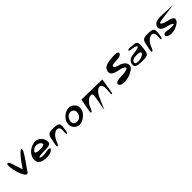

<svg xmlns="http://www.w3.org/2000/svg" viewBox="796 -3661 6754 6754"><g transform="rotate(-45 4173.0 -284.0)"><path d="M268 -794C219 -626 382 -64 510 -57C533 -56 551 -63 560 -71C602 -131 740 -328 862 -505C953 -643 1049 -792 994 -816C979 -820 966 -815 958 -812C895 -776 772 -637 669 -490L523 -283L435 -556C392 -691 354 -833 291 -807C272 -804 270 -797 268 -794Z M1621 -8C1657 -22 1687 -41 1710 -66C1724 -81 1737 -101 1731 -120C1728 -127 1722 -132 1716 -136C1684 -156 1614 -147 1514 -127C1373 -99 1260 -120 1244 -151C1236 -165 1238 -169 1258 -178C1293 -193 1378 -204 1507 -204C1714 -204 1822 -216 1842 -309C1847 -333 1844 -358 1839 -387C1812 -553 1686 -671 1520 -671C1458 -671 1357 -639 1286 -600C1101 -500 1007 -292 1064 -127C1116 19 1435 66 1621 -8ZM1637 -473C1651 -456 1659 -437 1663 -416C1666 -393 1655 -375 1599 -359C1565 -349 1517 -343 1460 -343C1289 -343 1240 -382 1247 -414C1251 -434 1275 -466 1330 -507C1413 -569 1571 -550 1637 -473Z M1981 -237C1958 -108 1917 9 1971 8C2018 7 2041 -85 2086 -185C2177 -370 2317 -441 2396 -427C2450 -418 2498 -366 2493 -252C2489 -169 2464 -64 2515 -73C2561 -81 2557 -174 2574 -275C2612 -491 2574 -539 2330 -547C2121 -553 2048 -529 2008 -369C1999 -332 1991 -288 1981 -237Z M2914 -547C2731 -380 2750 -158 2869 -51C2960 37 3113 60 3274 -50C3474 -181 3544 -392 3442 -540C3436 -548 3429 -557 3423 -565C3300 -701 3121 -707 2951 -578C2939 -568 2926 -558 2914 -547ZM2965 -432C3028 -520 3118 -539 3190 -517C3262 -494 3317 -423 3295 -318C3269 -197 3198 -131 3106 -117C2987 -100 2909 -159 2905 -254C2904 -307 2923 -369 2965 -432Z M3719 -557 3661 -237C3638 -109 3597 10 3651 8C3697 6 3721 -85 3766 -185C3827 -315 3945 -416 4022 -427C4108 -437 4134 -427 4136 -352C4135 -316 4128 -269 4118 -211L4031 279L4235 -185C4324 -374 4444 -442 4512 -429C4567 -418 4618 -353 4609 -209L4593 58L4644 53L4743 -538H4742Z M5123 -715C5032 -566 5057 -464 5217 -402C5270 -382 5334 -365 5413 -350C5597 -315 5637 -250 5622 -216C5607 -188 5508 -147 5307 -147C5170 -147 5024 -127 5006 -36C5005 -32 5007 -29 5010 -26C5045 144 5452 98 5658 -52C5775 -113 5797 -222 5754 -312C5714 -391 5610 -462 5465 -491C5337 -526 5321 -584 5333 -611C5344 -631 5415 -662 5562 -660C5671 -658 5804 -684 5824 -776C5837 -836 5717 -847 5611 -847C5435 -847 5183 -807 5123 -715Z M6162 0C6393 6 6481 0 6516 -143C6526 -186 6534 -241 6543 -312C6556 -414 6559 -483 6546 -533C6524 -612 6449 -631 6320 -635C6236 -638 6125 -661 6114 -611C6105 -567 6198 -570 6267 -558C6386 -539 6436 -509 6442 -490C6443 -486 6444 -482 6442 -479C6433 -459 6356 -418 6186 -403C5990 -385 5889 -321 5862 -193C5831 -49 5907 -6 6162 0ZM6206 -293C6349 -293 6391 -257 6385 -227C6384 -222 6381 -217 6378 -211C6322 -115 6117 -66 6007 -101C5962 -115 5944 -140 5952 -176C5967 -247 6039 -293 6206 -293Z M6687 -237C6664 -108 6623 9 6677 8C6724 7 6747 -85 6792 -185C6883 -370 7023 -441 7102 -427C7156 -418 7204 -366 7199 -252C7195 -169 7170 -64 7221 -73C7267 -81 7263 -174 7280 -275C7318 -491 7280 -539 7036 -547C6827 -553 6754 -529 6714 -369C6705 -332 6697 -288 6687 -237Z M7505 -609C7401 -528 7382 -431 7444 -359C7483 -309 7561 -270 7667 -248C7864 -208 7908 -145 7901 -131C7900 -132 7899 -132 7892 -134C7863 -122 7779 -112 7641 -125C7528 -151 7416 -170 7386 -68C7380 -54 7391 -43 7401 -35C7495 90 7779 52 7940 -58C7951 -64 7963 -71 7972 -78C8006 -101 8032 -128 8047 -159C8103 -280 8021 -337 7809 -373C7613 -419 7569 -482 7576 -500C7583 -512 7652 -543 7818 -560L8346 -630L7847 -657C7712 -663 7558 -648 7505 -609Z"/></g></svg>

Font: Venom Sans
Style: BdObl
Weight: 700
Version: Version 1.001